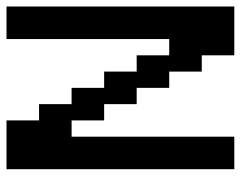

<svg xmlns="http://www.w3.org/2000/svg" viewBox="-95 -645 740 590"><g transform="rotate(90 275.0 -350.0)"><path d="M350 -200V-300H300V-400H250V-500H200V-600H150V-700H0V0H100V-500H150V-400H200V-300H250V-200H300V-100H350V0H500V-700H400V-200Z"/></g></svg>

Font: Analogue OS
Style: Regular
Weight: 400
Designer: AbFarid
Version: Version 1.000